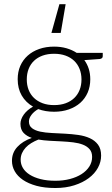

<svg xmlns="http://www.w3.org/2000/svg" viewBox="-20 -734 550 939"><path d="M244.5 -220Q276.5 -220 301.5 -229.2Q326.5 -238.5 343.5 -255Q360.5 -271.5 369.5 -294.5Q378.5 -317.5 378.5 -345.5Q378.5 -373.5 369.2 -396.8Q360 -420 342.8 -436.5Q325.5 -453 300.8 -462Q276 -471 244.5 -471Q213 -471 188.2 -462Q163.5 -453 146.2 -436.5Q129 -420 120 -396.8Q111 -373.5 111 -345.5Q111 -317.5 120 -294.5Q129 -271.5 146.2 -255Q163.5 -238.5 188.2 -229.2Q213 -220 244.5 -220ZM430.5 33.5Q430.5 10 418.2 -4.2Q406 -18.5 385.5 -26.5Q365 -34.5 338.2 -37.8Q311.5 -41 282.2 -42.5Q253 -44 223.5 -45.5Q194 -47 168 -51.5Q149 -44 133 -34.2Q117 -24.5 105.5 -12Q94 0.5 87.5 15.2Q81 30 81 47Q81 69 92.2 87.8Q103.5 106.5 125.2 120.2Q147 134 178.5 142Q210 150 251 150Q289 150 321.8 141.5Q354.5 133 378.8 117.5Q403 102 416.8 80.5Q430.5 59 430.5 33.5ZM482.5 -475.5V-459Q482.5 -448 468.5 -445.5L392.5 -440Q406.5 -421 414 -397.5Q421.5 -374 421.5 -346.5Q421.5 -310.5 408.8 -281.2Q396 -252 372.8 -231.2Q349.5 -210.5 316.8 -199Q284 -187.5 244.5 -187.5Q202 -187.5 167 -200.5Q146 -188.5 133.8 -172.2Q121.5 -156 121.5 -140Q121.5 -118.5 136.8 -107Q152 -95.5 176.8 -90.2Q201.5 -85 233.2 -83.5Q265 -82 298 -80.2Q331 -78.5 362.8 -74Q394.5 -69.5 419.2 -58.2Q444 -47 459.2 -26.8Q474.5 -6.5 474.5 27Q474.5 58 459 86.5Q443.5 115 414.2 137Q385 159 343.5 172.2Q302 185.5 250.5 185.5Q198 185.5 158.5 174.8Q119 164 92.2 145.8Q65.5 127.5 52 103.5Q38.5 79.5 38.5 52.5Q38.5 13 64.5 -15.2Q90.5 -43.5 135.5 -59.5Q110.5 -68 95.2 -84.2Q80 -100.5 80 -128.5Q80 -139 84 -150.5Q88 -162 96 -173.2Q104 -184.5 115.5 -194.5Q127 -204.5 141.5 -212.5Q106 -233 86.2 -267Q66.5 -301 66.5 -346.5Q66.5 -382.5 79.2 -411.8Q92 -441 115.5 -462Q139 -483 171.8 -494.5Q204.5 -506 244.5 -506Q277.5 -506 305.2 -498Q333 -490 355 -475.5ZM277 -573H231.5L270.5 -713.5H301Z"/></svg>

Font: Lato 2
Style: Regular
Weight: 300
Designer: Lukasz Dziedzic with Adam Twardoch and Botio Nikoltchev
Foundry: tyPoland Lukasz Dziedzic
Version: Version 2.015; 2015-08-06; http://www.latofonts.com/